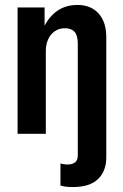

<svg xmlns="http://www.w3.org/2000/svg" viewBox="-20 -540 495 775"><path d="M275 215Q257 215 245.5 213.5Q234 212 224 209V120Q229 121 236.5 122.5Q244 124 252 124Q272 124 283 115.5Q294 107 294 87V-364Q294 -397 281 -411.5Q268 -426 242 -426Q218 -426 200.5 -413.5Q183 -401 174 -380.5Q165 -360 165 -335L150 -414Q170 -465 206 -492.5Q242 -520 293 -520Q347 -520 378 -485.5Q409 -451 409 -390V95Q409 151 375.5 183Q342 215 275 215ZM51 0V-510H160V-414H165V0Z"/></svg>

Font: Instrument Sans Condensed SemiBold
Style: Regular
Weight: 600
Width: 3
Designer: Rodrigo Fuenzalida
Foundry: fragTYPE
Version: Version 1.000;gftools[0.9.28]